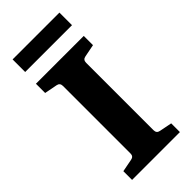

<svg xmlns="http://www.w3.org/2000/svg" viewBox="-230 -762 809 809"><g transform="rotate(-45 174.5 -357.5)"><path d="M317 -518 261 -507Q244 -504 244 -486V-84Q244 -66 261 -63L317 -52V0H32V-52L89 -63Q106 -66 106 -83V-486Q106 -504 89 -507L32 -518V-573H317ZM35 -715H314V-640H35Z"/></g></svg>

Font: Yrsa
Style: Regular
Weight: 400
Designer: Anna Giedrys (Yrsa+Rasa design), David Brezina (Yrsa art-direction, Rasa art-direction, design)
Foundry: Rosetta Type Foundry
Version: Version 2.004